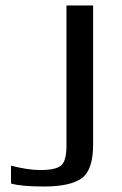

<svg xmlns="http://www.w3.org/2000/svg" viewBox="-20 -669 443 699"><path d="M319 -649V-143Q319 -50 277.5 -20Q236 10 139 10Q57 10 20 -1V-66Q81 -50 127 -50Q183 -50 202.5 -66.5Q222 -83 222 -139V-649Z"/></svg>

Font: Play
Style: Regular
Weight: 400
Designer: Jonas Hecksher
Foundry: Jonas Hecksher, Playtypeª, e-types AS
Version: Version 1.002